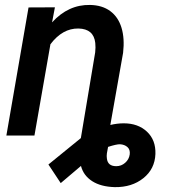

<svg xmlns="http://www.w3.org/2000/svg" viewBox="-20 -559 745 792"><path d="M372.6 -342.8Q375 -363.8 373 -381.8Q366.7 -439.9 303.7 -441.4Q237.8 -442.4 188 -376.5L122.1 0H6.3L97.7 -528.3L206.5 -528.8L194.8 -466.8Q262.2 -540.5 351.6 -538.6Q401.9 -537.6 434.8 -513.2Q467.8 -488.8 481.2 -444.6Q494.6 -400.4 487.8 -341.3L435.1 -43.5Q463.4 -50.3 490.7 -50.3Q549.3 -50.3 586.2 -15.9Q623 18.6 621.1 76.2Q618.7 138.2 571.3 176Q523.9 213.9 453.6 212.9Q396 211.4 360.1 188.2Q324.2 165 314 125.5L230.5 196.3L179.7 119.6L313.5 10.7ZM475.1 36.1Q460.9 35.6 425.8 46.9L420.9 73.7Q419.4 85 420.9 94.7Q424.3 126.5 459.5 126.5Q480.5 126.5 496.3 112.5Q512.2 98.6 515.1 78.1Q517.6 58.1 505.6 47.6Q493.7 37.1 475.1 36.1Z"/></svg>

Font: Roboto Medium
Style: Italic
Weight: 500
Italic angle: -12°
Designer: Google
Version: Version 2.134; 2016